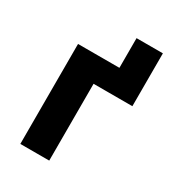

<svg xmlns="http://www.w3.org/2000/svg" viewBox="-162 -747 760 840"><g transform="rotate(30 218.0 -327.5)"><path d="M280 -388V-655H413V-388ZM71 0V-505H413V-388H217V0Z"/></g></svg>

Font: Geologica SemiBold
Style: Regular
Weight: 600
Designer: Sindre Bremnes, Frode Helland
Foundry: Monokrom Skriftforlag AS
Version: Version 1.010;gftools[0.9.28]